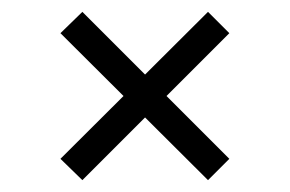

<svg xmlns="http://www.w3.org/2000/svg" viewBox="-20 -512 490 324"><path d="M119 -492 367 -244 331 -208 82 -456ZM331 -492 367 -456 119 -208 82 -244Z"/></svg>

Font: Pathway Extreme Condensed ExtraLight
Style: Regular
Weight: 250
Width: 3
Version: Version 1.001;gftools[0.9.26]